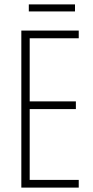

<svg xmlns="http://www.w3.org/2000/svg" viewBox="-20 -853 425 873"><path d="M338 0H77V-714H338V-679H115V-392H325V-357H115V-35H338ZM321 -833V-801H111V-833Z"/></svg>

Font: Noto Sans Khmer UI ExtraCondensed ExtraLight
Style: Regular
Weight: 200
Width: 2
Designer: Danh Hong and the Monotype Design Team
Foundry: Monotype Imaging Inc.
Version: Version 2.002; ttfautohint (v1.8.4.7-5d5b)